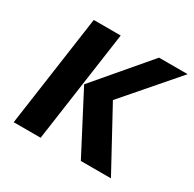

<svg xmlns="http://www.w3.org/2000/svg" viewBox="-122 -660 800 790"><g transform="rotate(30 277.5 -264.5)"><path d="M496 0H353L207 -280L419 -529H555L342 -283ZM34 0 109 -529H237L162 0Z"/></g></svg>

Font: Xgbmvzvtohvqztyvzapvmeyoton
Style: Regular
Weight: 500
Italic angle: -8°
Designer: Carrois Corporate & Edenspiekermann
Foundry: Carrois Corporate GbR & Edenspiekermann AG
Version: Version 2.001